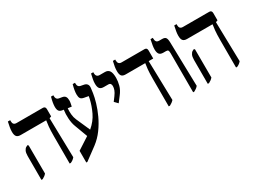

<svg xmlns="http://www.w3.org/2000/svg" viewBox="-51 -1216 2464 1865"><g transform="rotate(-30 1181.5 -284.0)"><path d="M372 7V-297Q372 -367 376 -406.5Q380 -446 384 -468V-471H98Q67 -471 53.5 -487Q40 -503 40 -540Q40 -564 44.5 -589Q49 -614 56 -647H82V-634Q82 -592 122 -592H416Q445 -592 445 -561V-480L423 -472L433 -29Q423 -17 412 -8.5Q401 0 385 7ZM55 7V-261Q55 -297 65 -317Q75 -337 88 -344L107 -353L115 -344L116 -29Q106 -17 95 -9Q84 -1 69 7Z M517 79V-52L653 -140L599 -285Q584 -324 580.5 -377Q577 -430 584 -475L568 -477Q543 -481 532.5 -496Q522 -511 522 -542Q522 -563 526.5 -589Q531 -615 540 -647H566V-637Q566 -600 596 -594L632 -588Q656 -584 666 -569Q676 -554 676 -527Q676 -511 673 -496.5Q670 -482 666 -462L624 -468Q621 -434 624 -399.5Q627 -365 641 -333L709 -179Q774 -234 806.5 -302.5Q839 -371 854 -437L860 -468L811 -477Q784 -482 774.5 -496.5Q765 -511 765 -541Q765 -583 783 -647H809V-637Q809 -600 839 -594L875 -587Q898 -583 909.5 -567.5Q921 -552 917 -524L910 -471Q904 -429 887 -371Q870 -313 840.5 -249Q811 -185 768 -126Q725 -67 667 -23L529 79Z M1077 -262 1042 -298 1074 -341Q1096 -371 1104 -393Q1112 -415 1112 -435Q1112 -450 1105.5 -460.5Q1099 -471 1079 -471H1031Q999 -471 985.5 -487.5Q972 -504 972 -541Q972 -565 976.5 -588Q981 -611 989 -647H1014V-636Q1014 -592 1055 -592H1113Q1147 -592 1163 -568Q1179 -544 1179 -489Q1179 -451 1167.5 -407.5Q1156 -364 1122 -321Z M1483 7V-300Q1483 -369 1487 -408Q1491 -447 1495 -469V-471H1276Q1244 -471 1231 -487Q1218 -503 1218 -540Q1218 -565 1222 -589.5Q1226 -614 1234 -647H1260V-636Q1260 -592 1300 -592H1557Q1585 -592 1585 -561V-471H1534L1545 -29Q1534 -17 1523 -9Q1512 -1 1497 7Z M1757 7V-431Q1757 -453 1752 -462Q1747 -471 1728 -471H1698Q1666 -471 1653 -488Q1640 -505 1640 -541Q1640 -562 1644 -585.5Q1648 -609 1656 -647H1682V-637Q1682 -616 1691 -604Q1700 -592 1722 -592H1755Q1783 -592 1794 -578Q1805 -564 1806 -526L1818 -30Q1806 -16 1794.5 -8Q1783 0 1770 7Z M2238 7V-297Q2238 -367 2242 -406.5Q2246 -446 2250 -468V-471H1964Q1933 -471 1919.5 -487Q1906 -503 1906 -540Q1906 -564 1910.5 -589Q1915 -614 1922 -647H1948V-634Q1948 -592 1988 -592H2282Q2311 -592 2311 -561V-480L2289 -472L2299 -29Q2289 -17 2278 -8.5Q2267 0 2251 7ZM1921 7V-261Q1921 -297 1931 -317Q1941 -337 1954 -344L1973 -353L1981 -344L1982 -29Q1972 -17 1961 -9Q1950 -1 1935 7Z"/></g></svg>

Font: Noto Serif Hebrew Condensed SemiBold
Style: Regular
Weight: 600
Width: 3
Designer: Monotype Design Team
Foundry: Monotype Imaging Inc.
Version: Version 2.004; ttfautohint (v1.8.4.7-5d5b)